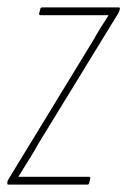

<svg xmlns="http://www.w3.org/2000/svg" viewBox="-26 -499 344 519"><path d="M-3 0Q-7 0 -6 -4V-9Q-4 -13 -1 -18L226 -390Q236 -408 246 -424Q256 -440 267 -457V-458Q246 -458 226 -458Q206 -458 185 -458H83Q79 -458 80 -463L83 -475Q84 -479 88 -479H294Q299 -479 298 -475L297 -471Q296 -467 293 -462L78 -111Q66 -89 52 -67Q38 -45 24 -22V-21Q44 -21 63.5 -21Q83 -21 101 -21H214Q219 -21 218 -16L215 -4Q214 0 210 0Z"/></svg>

Font: Sofia Sans Extra Condensed Thin
Style: Italic
Weight: 250
Italic angle: -9°
Version: Version 4.100